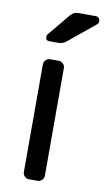

<svg xmlns="http://www.w3.org/2000/svg" viewBox="-85 -777 450 819"><g transform="rotate(10 140.0 -367.5)"><path d="M139 0H102Q91 0 83 -8Q75 -16 75 -27V-493Q75 -504 83 -512Q91 -520 102 -520H139Q150 -520 158 -512Q166 -504 166 -493V-27Q166 -16 158 -8Q150 0 139 0ZM187 -735H261Q270 -735 275 -729.5Q280 -724 280 -715Q280 -708 275 -703L164 -612Q153 -603 144.5 -599Q136 -595 122 -595H85Q69 -595 69 -611Q69 -619 74 -624L150 -716Q161 -728 168 -731.5Q175 -735 187 -735Z"/></g></svg>

Font: Rubik
Style: Regular
Weight: 400
Designer: Hubert & Fischer
Foundry: Hubert & Fischer
Version: Version 1.100